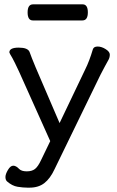

<svg xmlns="http://www.w3.org/2000/svg" viewBox="-20 -699 540 883"><path d="M360 -679Q384 -679 384 -642Q384 -605 359 -605H131Q107 -605 107 -642Q107 -679 132 -679ZM37 -432Q23 -455 23 -458Q23 -480 66 -480Q108 -480 116 -460Q124 -437 144 -389L254 -133L372 -380Q391 -418 407 -472Q411 -485 429 -485Q447 -485 466 -473Q485 -461 485 -448Q485 -435 479 -424Q473 -413 462 -393Q451 -373 442 -355L231 79Q211 122 184 143Q157 164 116 164H106Q86 164 61 160Q36 156 12 135Q5 128 5 115Q5 102 16.5 82.5Q28 63 41 63Q54 63 68 78Q79 89 103 89Q127 89 141 78Q155 67 169 37L211 -50L67 -371Q45 -418 37 -432Z"/></svg>

Font: Moon Stars Kai
Style: Bold
Weight: 700
Designer: GuiWonder
Version: Version 1.101